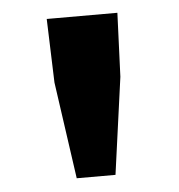

<svg xmlns="http://www.w3.org/2000/svg" viewBox="-37 -818 413 444"><g transform="rotate(-5 169.0 -595.5)"><path d="M124 -409 92 -634 87 -782H251L245 -634L214 -409Z"/></g></svg>

Font: Noto Sans TC ExtraBold
Style: Regular
Weight: 800
Designer: Ryoko NISHIZUKA  (kana, bopomofo & ideographs); Paul D. Hunt (Latin, Greek & Cyrillic); Sandoll Communications , Soo-you
Foundry: Adobe
Version: Version 2.004-H2;hotconv 1.0.118;makeotfexe 2.5.65603